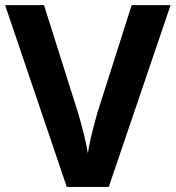

<svg xmlns="http://www.w3.org/2000/svg" viewBox="-20 -734 690 754"><path d="M407.2 0H242.2L0 -713.9H152.8L287.1 -289.1Q315.4 -192.4 325.2 -131.8Q330.6 -177.2 361.8 -289.1L497.1 -713.9H649.9Z"/></svg>

Font: OpenSansHebrew-Bold
Style: Bold
Weight: 700
Foundry: Ascender Corporation, Yanek Iontef
Version: Version 2.001;PS 002.001;hotconv 1.0.70;makeotf.lib2.5.58329